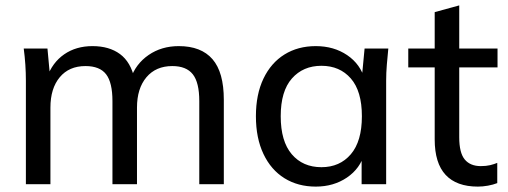

<svg xmlns="http://www.w3.org/2000/svg" viewBox="-20 -683 1884 712"><path d="M76 0V-384Q76 -413 74 -443Q72 -473 68 -503H156L166 -395H154Q174 -451 218 -481.5Q262 -512 323 -512Q385 -512 425 -482.5Q465 -453 479 -390H464Q483 -446 531 -479Q579 -512 643 -512Q726 -512 768 -463.5Q810 -415 810 -313V0H719V-308Q719 -377 695 -407.5Q671 -438 619 -438Q558 -438 523 -396.5Q488 -355 488 -284V0H397V-308Q397 -377 373.5 -407.5Q350 -438 297 -438Q236 -438 201.5 -396.5Q167 -355 167 -284V0Z M1151 9Q1085 9 1035 -22Q985 -53 957 -112Q929 -171 929 -252Q929 -333 957 -391.5Q985 -450 1035 -481Q1085 -512 1151 -512Q1218 -512 1267.5 -478.5Q1317 -445 1333 -387H1321L1332 -503H1420Q1417 -473 1414.5 -443Q1412 -413 1412 -384V0H1321V-115H1332Q1316 -58 1266.5 -24.5Q1217 9 1151 9ZM1172 -63Q1240 -63 1281 -111Q1322 -159 1322 -252Q1322 -345 1281 -392Q1240 -439 1172 -439Q1104 -439 1062.5 -392Q1021 -345 1021 -252Q1021 -159 1062 -111Q1103 -63 1172 -63Z M1752 9Q1673 9 1632.5 -34.5Q1592 -78 1592 -166V-433H1494V-503H1592V-638L1683 -663V-503H1825V-433H1683V-174Q1683 -116 1703.5 -91.5Q1724 -67 1763 -67Q1783 -67 1797.5 -70.5Q1812 -74 1824 -79V-4Q1809 2 1789.5 5.5Q1770 9 1752 9Z"/></svg>

Font: Mulish ExtraLight Medium
Style: Regular
Weight: 500
Version: Version 3.603